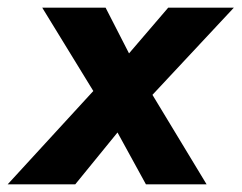

<svg xmlns="http://www.w3.org/2000/svg" viewBox="-45 -480 629 500"><path d="M393 -460 291 -341 230 -460H65L198 -243L-25 0H151L261 -135L335 0H493L352 -233L564 -460Z"/></svg>

Font: Jost
Style: Bold Italic
Weight: 700
Italic angle: -5°
Version: Version 3.710